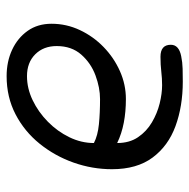

<svg xmlns="http://www.w3.org/2000/svg" viewBox="-16 -554 585 594"><g transform="rotate(-90 277.0 -257.5)"><path d="M321 15Q245 15 183.5 -7.5Q122 -30 86 -78.5Q50 -127 50 -204Q50 -265 70.5 -323Q91 -381 129 -428Q167 -475 220 -502.5Q273 -530 338 -530Q383 -530 419.5 -513Q456 -496 478 -465Q500 -434 500 -391Q500 -345 480.5 -303.5Q461 -262 428 -230Q395 -198 353.5 -179.5Q312 -161 267 -161Q228 -161 194 -167.5Q160 -174 131 -188Q131 -150 149 -123.5Q167 -97 195 -80.5Q223 -64 253.5 -56.5Q284 -49 310 -49Q331 -49 352 -51.5Q373 -54 398 -54Q435 -54 435 -22Q435 3 400 10Q381 14 361 14.5Q341 15 321 15ZM267 -241Q302 -241 340 -255Q378 -269 404.5 -299Q431 -329 431 -375Q431 -416 405.5 -441.5Q380 -467 338 -467Q300 -467 263.5 -449.5Q227 -432 197 -402.5Q167 -373 149 -336Q131 -299 131 -260Q154 -248 189 -244.5Q224 -241 267 -241Z"/></g></svg>

Font: Fuzzy Bubbles
Style: Regular
Weight: 400
Designer: Robert E. Leuschke
Foundry: Robert E. Leuschke
Version: Version 1.010; ttfautohint (v1.8.3)